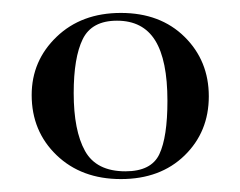

<svg xmlns="http://www.w3.org/2000/svg" viewBox="-20 -650 372 297"><path d="M29 -503Q29 -556 67.5 -593Q106 -630 167 -630Q228 -630 265.5 -593Q303 -556 303 -501Q303 -446 265.5 -409.5Q228 -373 167 -373Q106 -373 67.5 -410Q29 -447 29 -503ZM239 -494Q239 -557 220 -587.5Q201 -618 161 -618Q122 -618 108 -589.5Q94 -561 94 -506Q94 -448 111.5 -416.5Q129 -385 174 -385Q214 -385 226.5 -411.5Q239 -438 239 -494Z"/></svg>

Font: Cormorant Upright Medium
Style: Regular
Weight: 500
Designer: Christian Thalmann (Catharsis Fonts)
Foundry: Catharsis Fonts
Version: Version 3.302